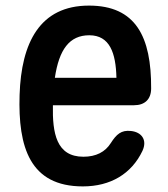

<svg xmlns="http://www.w3.org/2000/svg" viewBox="-20 -618 601 686"><path d="M50 -279C44 -92 87 48 276 48C375 48 450 3 489 -79C507 -118 486 -146 448 -150C413 -154 396 -138 376 -107C356 -75 323 -58 278 -58C181 -58 167 -143 169 -242H459C497 -242 520 -263 520 -302C521 -487 465 -598 298 -598C122 -598 56 -465 50 -279ZM176 -340C191 -441 228 -492 299 -492C372 -492 394 -429 396 -340Z"/></svg>

Font: 寒蝉团圆体 Round
Style: Regular
Weight: 500
Designer: 寒蝉字型
Version: Version 2.700;Glyphs 3.1.1 (3135)